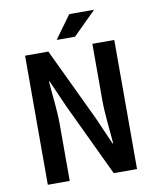

<svg xmlns="http://www.w3.org/2000/svg" viewBox="-90 -889 779 958"><g transform="rotate(-10 299.5 -410.0)"><path d="M74 0H185V-286C185 -359 174 -438 169 -507H172L233 -369L408 0H526V-654H415V-370C415 -297 426 -214 431 -147H428L367 -286L192 -654H74ZM453 -820H327L243 -704H336Z"/></g></svg>

Font: Source Code Pro Semibold
Style: Regular
Weight: 600
Monospace: yes
Designer: Paul D. Hunt
Foundry: Adobe Systems Incorporated
Version: Version 1.017;PS 1.000;hotconv 1.0.70;makeotf.lib2.5.5900